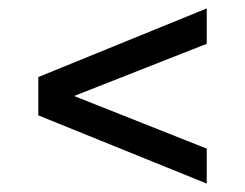

<svg xmlns="http://www.w3.org/2000/svg" viewBox="-20 -481 581 456"><path d="M471 -45V-128L156 -253L471 -377V-461L71 -298V-207Z"/></svg>

Font: Saira UNSAM Medium SC
Style: Regular
Weight: 500
Designer: Hector Gatti with collaboration of the Omnibus-Type team
Foundry: Omnibus-Type
Version: Version 1.072;PS 001.072;hotconv 1.0.88;makeotf.lib2.5.64775